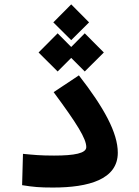

<svg xmlns="http://www.w3.org/2000/svg" viewBox="-20 -841 626 865"><path d="M218.8 3.9C379.4 3.9 510.7 -32.7 510.7 -152.8C510.7 -243.2 448.2 -356.4 335.4 -501.5L221.7 -425.8C327.1 -283.2 368.7 -216.3 368.7 -178.2C368.7 -150.4 315.4 -140.1 223.6 -140.1C161.6 -140.1 133.8 -143.1 83.5 -147.9L79.6 -6.8C131.3 1.5 158.2 3.9 218.8 3.9ZM361.8 -519 447.8 -604.5 361.8 -690.9 300.8 -629.4 239.7 -690.9 153.8 -604.5 239.7 -519 300.8 -580.1ZM300.8 -660.2 381.3 -740.2 300.8 -821.3 220.2 -740.2Z"/></svg>

Font: Cascadia Mono NF
Style: Bold
Weight: 700
Monospace: yes
Designer: Aaron Bell
Foundry: Saja Typeworks
Version: Version 2404.023